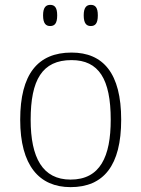

<svg xmlns="http://www.w3.org/2000/svg" viewBox="-20 -759 581 789"><path d="M353 -652C371 -652 382 -662 382 -696C382 -729 371 -739 353 -739C336 -739 324 -729 324 -696C324 -662 336 -652 353 -652ZM186 -652C204 -652 215 -662 215 -696C215 -729 204 -739 186 -739C169 -739 157 -729 157 -696C157 -662 169 -652 186 -652ZM270 10C406 10 478 -79 478 -267C478 -458 404 -543 274 -543C135 -543 63 -454 63 -267C63 -79 141 10 270 10ZM270 -21C155 -21 106 -111 106 -267C106 -430 153 -512 274 -512C386 -512 435 -434 435 -267C435 -116 392 -21 270 -21Z"/></svg>

Font: Noto Serif Lao ExtraLight
Style: Regular
Weight: 200
Designer: Monotype Design Team
Foundry: Monotype Imaging Inc.
Version: Version 2.003